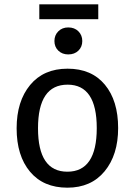

<svg xmlns="http://www.w3.org/2000/svg" viewBox="-20 -857 624 889"><path d="M435 -768H162V-837H435ZM296 -730Q325 -730 343 -712Q361 -694 361 -667Q361 -640 343 -622.5Q325 -605 296 -605Q268 -605 250 -622.5Q232 -640 232 -667Q232 -694 250 -712Q268 -730 296 -730ZM527 -264Q527 -140 464.5 -64Q402 12 292 12Q181 12 119 -62Q57 -136 57 -263Q57 -388 119.5 -463.5Q182 -539 293 -539Q404 -539 465.5 -465Q527 -391 527 -264ZM293 -465Q156 -465 156 -263Q156 -62 292 -62Q428 -62 428 -264Q428 -465 293 -465Z"/></svg>

Font: Fira Sans
Style: Regular
Weight: 400
Designer: Carrois Corporate & Edenspiekermann AG
Foundry: Carrois Corporate GbR & Edenspiekermann AG
Version: Version 4.106;PS 004.106;hotconv 1.0.70;makeotf.lib2.5.58329